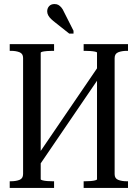

<svg xmlns="http://www.w3.org/2000/svg" viewBox="-20 -928 680 948"><path d="M145 -130 460 -592 495 -582 180 -120ZM28 0V-33H33Q59 -33 76.5 -40Q94 -47 94 -69V-642Q94 -663 76.5 -670Q59 -677 34 -677H28V-710H247V-677H240Q227 -677 213.5 -676Q200 -675 190.5 -673Q181 -671 181 -667V-43Q181 -40 190.5 -37.5Q200 -35 213.5 -34Q227 -33 240 -33H247V0ZM393 0V-33H399Q413 -33 427 -34Q441 -35 450 -37.5Q459 -40 459 -43V-668Q459 -671 449.5 -673Q440 -675 426.5 -676Q413 -677 399 -677H393V-710H612V-677H607Q582 -677 564 -670Q546 -663 546 -641V-68Q546 -47 563.5 -40Q581 -33 606 -33H612V0ZM296 -869Q290 -883 282.5 -891.5Q275 -900 267.5 -904Q260 -908 249 -908Q232 -908 222.5 -897.5Q213 -887 213 -872Q213 -862 218 -852.5Q223 -843 232.5 -834Q242 -825 255 -815L322 -762H343V-776Z"/></svg>

Font: Roboto Serif 120pt ExtraCondensed
Style: Regular
Weight: 400
Width: 2
Designer: Greg Gazdowicz
Foundry: Commercial Type
Version: Version 1.008